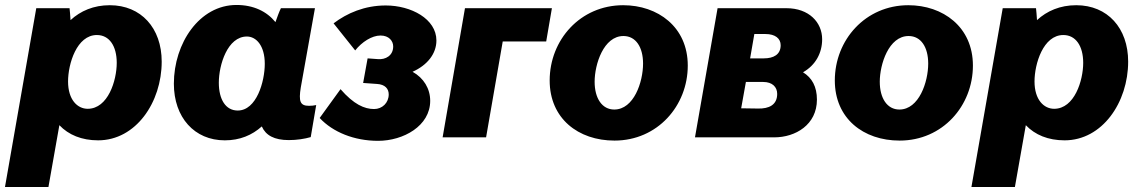

<svg xmlns="http://www.w3.org/2000/svg" viewBox="-52 -553 4587 773"><path d="M-32 200H143L187 -49C224 -10 277 12 343 12C495 12 599 -141 599 -305C599 -440 516 -532 390 -532C325 -532 272 -509 232 -472C231 -492 229 -510 228 -520H94ZM301 -115C260 -115 222 -151 222 -225C222 -296 257 -412 338 -412C388 -412 418 -368 418 -300C418 -229 383 -115 301 -115Z M1111 11C1143 11 1175 6 1199 -1L1221 -130C1212 -128 1202 -127 1192 -127C1156 -127 1150 -145 1159 -201L1216 -520H1079C1072 -506 1064 -484 1057 -464C1022 -507 969 -533 900 -533C751 -533 648 -379 648 -216C648 -80 731 12 853 12C914 12 963 -9 1002 -44C1018 -8 1052 11 1111 11ZM942 -406C979 -406 1014 -370 1014 -296C1014 -225 981 -108 905 -108C857 -108 829 -152 829 -220C829 -292 864 -406 942 -406Z M1470 14C1572 14 1680 -46 1680 -147C1680 -196 1654 -239 1609 -264C1669 -291 1705 -337 1705 -390C1705 -477 1603 -531 1501 -531C1416 -531 1345 -500 1291 -459L1378 -350C1405 -384 1445 -410 1480 -410C1514 -410 1531 -388 1531 -366C1531 -329 1500 -312 1469 -315L1428 -318L1410 -219L1466 -215C1498 -213 1513 -196 1513 -173C1513 -139 1487 -114 1454 -114C1415 -114 1372 -133 1319 -194L1235 -78C1288 -21 1374 14 1470 14Z M1730 0H1905L1972 -386H2147L2170 -520H1820Z M2422 13C2595 13 2717 -127 2717 -289C2717 -445 2596 -532 2457 -532C2284 -532 2161 -392 2161 -229C2161 -76 2276 13 2422 13ZM2421 -112C2372 -112 2342 -157 2342 -224C2342 -294 2378 -408 2458 -408C2508 -408 2537 -363 2537 -297C2537 -223 2500 -112 2421 -112Z M2746 0H3065C3151 0 3237 -51 3237 -152C3237 -204 3217 -240 3181 -262C3232 -291 3258 -340 3258 -395C3258 -463 3205 -520 3114 -520H2837ZM2932 -117 2951 -223H3021C3057 -223 3077 -203 3077 -175C3077 -130 3043 -115 3000 -116ZM2968 -318 2985 -416H3030C3069 -416 3091 -398 3091 -371C3091 -333 3062 -318 3023 -318Z M3570 13C3743 13 3865 -127 3865 -289C3865 -445 3744 -532 3605 -532C3432 -532 3309 -392 3309 -229C3309 -76 3424 13 3570 13ZM3569 -112C3520 -112 3490 -157 3490 -224C3490 -294 3526 -408 3606 -408C3656 -408 3685 -363 3685 -297C3685 -223 3648 -112 3569 -112Z M3859 200H4034L4078 -49C4115 -10 4168 12 4234 12C4386 12 4490 -141 4490 -305C4490 -440 4407 -532 4281 -532C4216 -532 4163 -509 4123 -472C4122 -492 4120 -510 4119 -520H3985ZM4192 -115C4151 -115 4113 -151 4113 -225C4113 -296 4148 -412 4229 -412C4279 -412 4309 -368 4309 -300C4309 -229 4274 -115 4192 -115Z"/></svg>

Font: Fixel Text 20240404 ExtraBold
Style: Italic
Weight: 800
Width: 4
Italic angle: -10°
Designer: AlfaBravo + MacPaw
Foundry: Kyrylo Tkachov, Marchela Mozhyna, Serhii Makarenko, Maria Weinstein, Zakhar Kryvoshyya
Version: Version 1.211;Glyphs 3.2 (3225)